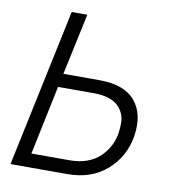

<svg xmlns="http://www.w3.org/2000/svg" viewBox="-80 -780 764 850"><g transform="rotate(10 302.0 -355.0)"><path d="M23.9 0 173.8 -710H244.1L185.1 -434.1H347.2Q459.5 -434.1 508.5 -375.5Q557.6 -316.9 542 -216.8Q526.4 -122.6 456.8 -61.3Q387.2 0 279.8 0ZM106.9 -62H280.8Q322.8 -62 357.2 -74.7Q391.6 -87.4 414.6 -109.6Q437.5 -131.8 451.7 -158.7Q465.8 -185.5 471.2 -216.8Q474.6 -241.2 474.6 -264.2Q474.6 -287.1 465.6 -306.9Q456.5 -326.7 440.9 -341.3Q425.3 -356 397.7 -364.5Q370.1 -373 333 -373H171.9Z"/></g></svg>

Font: Rawline
Style: Italic
Weight: 400
Italic angle: -12°
Designer: Matt McInerney, Pablo Impallari, Rodrigo Fuenzalida
Foundry: Matt McInerney, Pablo Impallari, Rodrigo Fuenzalida
Version: Version 4.020;PS 004.020;hotconv 1.0.88;makeotf.lib2.5.64775